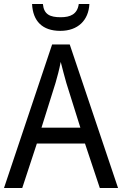

<svg xmlns="http://www.w3.org/2000/svg" viewBox="-20 -938 610 958"><path d="M426 -918H373C366 -867 331 -852 283 -852C229 -852 199 -866 194 -918H140C144 -833 191 -784 281 -784C369 -784 422 -837 426 -918ZM478 0H569L328 -716H240L0 0H91L164 -222H404ZM311 -524 381 -301H187L257 -524C265 -551 276 -592 283 -629C289 -602 305 -547 311 -524Z"/></svg>

Font: Noto Sans Arabic UI SmCn
Style: Regular
Weight: 400
Width: 4
Designer: Monotype Design Team, Nadine Chahine and Nizar Qandah
Foundry: Monotype Imaging Inc.
Version: Version 2.010